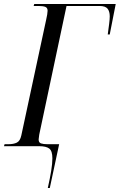

<svg xmlns="http://www.w3.org/2000/svg" viewBox="-47 -734 601 964"><path d="M-27 0 -24 -10H-4Q21 -10 37.5 -18Q54 -26 60 -54L185 -636Q188 -649 190 -661Q192 -673 192 -680Q192 -695 180.5 -699.5Q169 -704 147 -704H122L125 -714H534L504 -561H494Q498 -590 501 -614Q504 -638 504 -652Q504 -677 493 -690.5Q482 -704 453 -704H287L150 -58Q147 -40 147 -34Q147 -18 159 -14Q171 -10 190 -10H250L203 210H193Q204 161 210 124Q216 87 216 61Q216 24 200.5 12Q185 0 150 0Z"/></svg>

Font: Noto Serif Display ExtraCondensed
Style: Italic
Weight: 400
Width: 2
Italic angle: -12°
Designer: Monotype Design Team
Foundry: Monotype Imaging Inc.
Version: Version 2.009